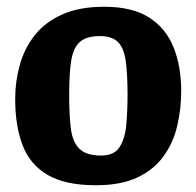

<svg xmlns="http://www.w3.org/2000/svg" viewBox="-20 -533 581 569"><path d="M264 16Q174 16 121.5 -14.5Q69 -45 47 -102.5Q25 -160 25 -240Q25 -291 38.5 -340Q52 -389 82.5 -428Q113 -467 164 -490Q215 -513 289 -513Q372 -513 422 -481Q472 -449 494.5 -392.5Q517 -336 517 -263Q517 -211 505.5 -161Q494 -111 465.5 -71Q437 -31 388 -7.5Q339 16 264 16ZM280 -72Q319 -72 335 -98Q351 -124 354.5 -165.5Q358 -207 358 -252Q358 -315 352.5 -353Q347 -391 329.5 -408.5Q312 -426 276 -426Q236 -426 216.5 -408.5Q197 -391 191 -353Q185 -315 185 -252Q185 -192 190 -152Q195 -112 215.5 -92Q236 -72 280 -72Z"/></svg>

Font: Faustina Light ExtraBold
Style: Regular
Weight: 800
Version: Version 1.200